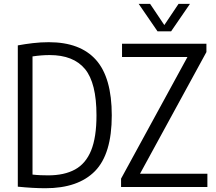

<svg xmlns="http://www.w3.org/2000/svg" viewBox="-20 -966 1116 992"><path d="M214.5 6.5Q151 6.5 72 -1.5V-731.5Q109.5 -738.5 150 -743.2Q190.5 -748 232 -748Q394.5 -748 476 -656.5Q557.5 -565 557.5 -370Q557.5 -170.5 470.8 -82Q384 6.5 214.5 6.5ZM229 -60Q312 -60 367.5 -90.2Q423 -120.5 450.8 -188.5Q478.5 -256.5 478.5 -370Q478.5 -537.5 419 -609.5Q359.5 -681.5 236.5 -681.5Q195 -681.5 148 -674.5V-64Q170.5 -61.5 190 -60.8Q209.5 -60 229 -60ZM605.5 0V-43L948.5 -671.5H610.5V-740H1046.5V-697L703.5 -68.5H1051.5V0ZM794 -804 696.5 -946H755.5L829 -836.5L902.5 -946H961.5L864 -804Z"/></svg>

Font: Encode Sans Cnd
Style: Regular
Weight: 400
Width: 3
Designer: Multiple Designers
Foundry: Impallari Type
Version: Version 3.002; ttfautohint (v1.8.3) -l 8 -r 50 -G 200 -x 14 